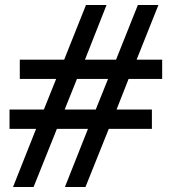

<svg xmlns="http://www.w3.org/2000/svg" viewBox="-20 -746 684 766"><path d="M59 -508V-431H204L155 -309H18V-232H124L32 0H114L207 -232H331L239 0H321L414 -232H586V-309H445L493 -431H627V-508H525L612 -726H530L443 -508H319L405 -726H323L236 -508ZM287 -431H411L362 -309H238Z"/></svg>

Font: Economica
Style: Bold
Weight: 700
Designer: Vicente Lamonaca
Foundry: Vicente Lamonaca
Version: Version 1.100